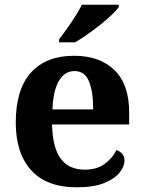

<svg xmlns="http://www.w3.org/2000/svg" viewBox="-20 -786 612 816"><path d="M306 10Q178 10 112.5 -62.5Q47 -135 47 -265Q47 -406 111.5 -477.5Q176 -549 295 -549Q404 -549 466.5 -488Q529 -427 529 -308V-257H201Q204 -157 238.5 -111Q273 -65 341 -65Q392 -65 425 -89.5Q458 -114 475 -148Q489 -144 499 -132.5Q509 -121 509 -104Q509 -78 488 -52Q467 -26 422.5 -8Q378 10 306 10ZM376 -321Q376 -397 358 -440.5Q340 -484 297 -484Q255 -484 230.5 -442.5Q206 -401 203 -321ZM231 -619Q246 -638 264.5 -664Q283 -690 300 -717Q317 -744 328 -766H485V-756Q476 -743 455 -723Q434 -703 406.5 -681Q379 -659 351 -639.5Q323 -620 299 -606H231Z"/></svg>

Font: Noto Serif Ethiopic
Style: Bold
Weight: 700
Designer: Monotype Design Team
Foundry: Monotype Imaging Inc.
Version: Version 2.102; ttfautohint (v1.8.4.7-5d5b)